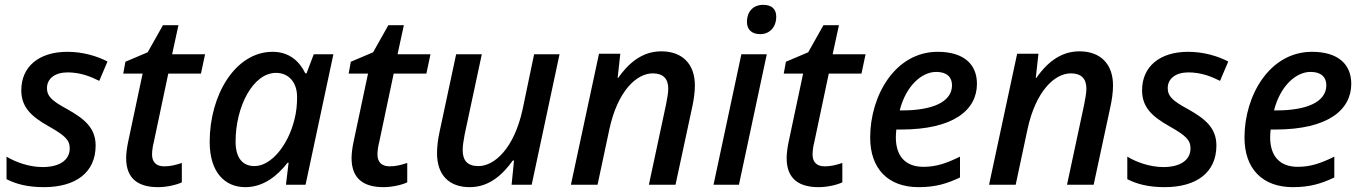

<svg xmlns="http://www.w3.org/2000/svg" viewBox="-20 -763 5629 793"><path d="M161 10C291 10 375 -49 375 -162C375 -237 325 -274 258 -312C191 -348 174 -367 174 -399C174 -439 208 -464 259 -464C312 -464 354 -447 390 -429L424 -509C379 -532 322 -549 258 -549C141 -549 68 -488 68 -390C68 -322 107 -283 180 -242C249 -203 268 -185 268 -150C268 -102 226 -73 156 -73C101 -73 45 -93 7 -116V-23C46 -3 94 10 161 10Z M633 10C670 10 711 0 731 -10V-90C704 -81 683 -76 658 -76C623 -76 608 -96 608 -125C608 -140 611 -160 615 -175L675 -459H810L827 -539H691L717 -659H653L590 -547L498 -508L489 -459H569L509 -176C504 -152 501 -128 501 -110C501 -20 557 10 633 10Z M993 10C1067 10 1124 -35 1168 -91H1172L1161 0H1242L1357 -539H1276L1246 -460H1241C1218 -508 1176 -549 1106 -549C952 -549 846 -371 846 -177C846 -50 910 10 993 10ZM1031 -77C982 -77 953 -111 953 -178C953 -323 1025 -462 1120 -462C1174 -462 1207 -421 1207 -363C1207 -334 1205 -303 1196 -269C1170 -163 1100 -77 1031 -77Z M1564 10C1601 10 1642 0 1662 -10V-90C1635 -81 1614 -76 1589 -76C1554 -76 1539 -96 1539 -125C1539 -140 1542 -160 1546 -175L1606 -459H1741L1758 -539H1622L1648 -659H1584L1521 -547L1429 -508L1420 -459H1500L1440 -176C1435 -152 1432 -128 1432 -110C1432 -20 1488 10 1564 10Z M1920 10C2004 10 2059 -46 2098 -100H2103L2093 0H2176L2291 -539H2186L2138 -309C2103 -151 2023 -77 1956 -77C1910 -77 1891 -101 1891 -143C1891 -160 1894 -180 1899 -207L1970 -539H1864L1796 -221C1789 -189 1785 -158 1785 -130C1785 -40 1835 10 1920 10Z M2338 0H2448L2497 -230C2531 -387 2609 -460 2676 -460C2719 -460 2740 -438 2740 -397C2740 -379 2736 -359 2731 -332L2660 0H2770L2839 -321C2845 -348 2850 -381 2850 -410C2850 -498 2799 -551 2711 -551C2627 -551 2571 -495 2533 -441H2531L2542 -541H2454Z M3120 -622C3158 -622 3186 -650 3186 -694C3186 -727 3166 -743 3132 -743C3089 -743 3065 -713 3065 -673C3065 -638 3088 -622 3120 -622ZM2927 0H3032L3147 -539H3042Z M3361 10C3398 10 3439 0 3459 -10V-90C3432 -81 3411 -76 3386 -76C3351 -76 3336 -96 3336 -125C3336 -140 3339 -160 3343 -175L3403 -459H3538L3555 -539H3419L3445 -659H3381L3318 -547L3226 -508L3217 -459H3297L3237 -176C3232 -152 3229 -128 3229 -110C3229 -20 3285 10 3361 10Z M3774 10C3845 10 3892 -5 3945 -30V-116C3888 -88 3846 -74 3794 -74C3718 -74 3680 -120 3680 -196C3680 -205 3681 -217 3682 -228H3701C3919 -228 4015 -309 4015 -417C4015 -498 3960 -549 3853 -549C3677 -549 3574 -368 3574 -195C3574 -65 3649 10 3774 10ZM3707 -307H3696C3721 -406 3785 -466 3847 -466C3891 -466 3912 -444 3912 -411C3912 -339 3825 -307 3707 -307Z M4065 0H4175L4224 -230C4258 -387 4336 -460 4403 -460C4446 -460 4467 -438 4467 -397C4467 -379 4463 -359 4458 -332L4387 0H4497L4566 -321C4572 -348 4577 -381 4577 -410C4577 -498 4526 -551 4438 -551C4354 -551 4298 -495 4260 -441H4258L4269 -541H4181Z M4790 10C4920 10 5004 -49 5004 -162C5004 -237 4954 -274 4887 -312C4820 -348 4803 -367 4803 -399C4803 -439 4837 -464 4888 -464C4941 -464 4983 -447 5019 -429L5053 -509C5008 -532 4951 -549 4887 -549C4770 -549 4697 -488 4697 -390C4697 -322 4736 -283 4809 -242C4878 -203 4897 -185 4897 -150C4897 -102 4855 -73 4785 -73C4730 -73 4674 -93 4636 -116V-23C4675 -3 4723 10 4790 10Z M5320 10C5391 10 5438 -5 5491 -30V-116C5434 -88 5392 -74 5340 -74C5264 -74 5226 -120 5226 -196C5226 -205 5227 -217 5228 -228H5247C5465 -228 5561 -309 5561 -417C5561 -498 5506 -549 5399 -549C5223 -549 5120 -368 5120 -195C5120 -65 5195 10 5320 10ZM5253 -307H5242C5267 -406 5331 -466 5393 -466C5437 -466 5458 -444 5458 -411C5458 -339 5371 -307 5253 -307Z"/></svg>

Font: Noto Sans Medium
Style: Italic
Weight: 500
Italic angle: -12°
Designer: Monotype Design Team
Foundry: Monotype Imaging Inc.
Version: Version 2.013